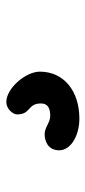

<svg xmlns="http://www.w3.org/2000/svg" viewBox="156 -172 281 634"><g transform="rotate(-90 297.0 145.5)"><path d="M171.9 151.9C148.9 151.9 118.2 162.6 118.2 200.2C118.2 237.8 166 266.6 222.7 266.6C314 266.6 377.9 215.3 377.9 136.2C377.9 88.9 322.8 25.4 277.8 25.4C252.9 25.4 236.8 49.3 236.8 59.6C235.8 107.4 272.9 93.8 272.9 140.1C272.9 161.6 257.8 170.4 231.9 170.4C209.5 170.4 193.8 151.9 171.9 151.9Z"/></g></svg>

Font: Autour One
Style: Regular
Weight: 400
Designer: Eben Sorkin
Foundry: Eben Sorkin
Version: Version 1.002